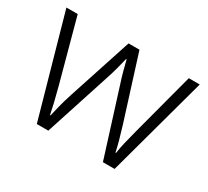

<svg xmlns="http://www.w3.org/2000/svg" viewBox="-111 -708 958 883"><g transform="rotate(30 368.0 -266.0)"><path d="M406 -346Q395 -379 387 -409Q379 -439 373 -464H370Q364 -439 356 -408.5Q348 -378 337 -345L225 0H164L14 -532H74L163 -204Q175 -159 183 -125.5Q191 -92 196 -66H199Q204 -90 212.5 -123Q221 -156 234 -196L344 -532H402L508 -196Q519 -160 528.5 -126Q538 -92 543 -67H546Q549 -91 557 -125Q565 -159 577 -204L664 -532H722L577 0H515Z"/></g></svg>

Font: Noto Sans Arabic Light
Style: Regular
Weight: 300
Designer: Monotype Design Team, Nadine Chahine, Nizar Qandah and Khaled Hosny
Foundry: Monotype Imaging Inc.
Version: Version 2.012; ttfautohint (v1.8.4.7-5d5b)